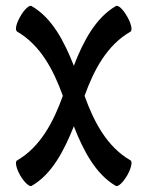

<svg xmlns="http://www.w3.org/2000/svg" viewBox="-20 -598 506 663"><path d="M89 44C159 4 201 -77 235 -162C268 -77 311 4 380 44C388 48 405 32 419 8C433 -16 438 -40 431 -44C349 -91 304 -178 272 -267C304 -356 349 -442 431 -489C438 -494 433 -517 419 -541C405 -566 388 -582 380 -577C311 -537 268 -457 235 -371C201 -457 159 -537 89 -577C82 -582 64 -566 50 -541C36 -517 31 -494 39 -489C120 -442 165 -356 197 -267C165 -178 120 -91 39 -44C31 -40 36 -16 50 8C64 32 82 48 89 44Z"/></svg>

Font: Nupuram Condensed Medium
Style: Regular
Weight: 500
Width: 3
Designer: Santhosh Thottingal (santhosh.thottingal@gmail.com)
Foundry: SMC
Version: Version 1.000